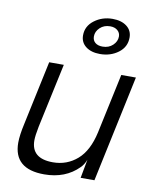

<svg xmlns="http://www.w3.org/2000/svg" viewBox="-88 -840 721 918"><g transform="rotate(10 273.0 -380.5)"><path d="M190 14Q42 14 42 -114Q42 -150 55 -208L121 -518H192L125 -206Q116 -161 116 -138Q116 -50 221 -50Q289 -50 339 -93.5Q389 -137 409 -228L471 -518H542L432 0H365L382 -91Q373 -67 357 -51Q293 14 190 14ZM258 -673Q258 -718 296 -746.5Q334 -775 384 -775Q427 -775 453 -755Q479 -735 479 -701Q479 -655 441.5 -627Q404 -599 353 -599Q310 -599 284 -619Q258 -639 258 -673ZM310 -677Q310 -658 323 -647Q336 -636 359 -636Q389 -636 408.5 -654.5Q428 -673 428 -697Q428 -715 414.5 -726.5Q401 -738 379 -738Q349 -738 329.5 -719.5Q310 -701 310 -677Z"/></g></svg>

Font: Nacelle Light
Style: Italic
Weight: 300
Italic angle: -12°
Designer: Sora Sagano
Foundry: Sora Sagano
Version: Version 1.000;FEAKit 1.0